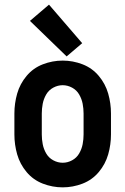

<svg xmlns="http://www.w3.org/2000/svg" viewBox="-20 -799 540 827"><path d="M267 -556 109 -709 191 -779 334 -613ZM250 8Q206 8 164.5 -8Q123 -24 94.5 -58Q66 -92 54 -134Q42 -176 42 -220V-310Q42 -354 54 -396Q66 -438 94.5 -472Q123 -506 164.5 -522Q206 -538 250 -538Q294 -538 335.5 -522Q377 -506 405.5 -472Q434 -438 446 -396Q458 -354 458 -310V-220Q458 -176 446 -134Q434 -92 405.5 -58Q377 -24 335.5 -8Q294 8 250 8ZM250 -98Q271 -98 290.5 -108.5Q310 -119 321 -138Q332 -157 336 -178Q340 -199 340 -220V-310Q340 -331 336 -352Q332 -373 321 -392Q310 -411 290.5 -421.5Q271 -432 250 -432Q229 -432 209.5 -421.5Q190 -411 179 -392Q168 -373 164 -352Q160 -331 160 -310V-220Q160 -199 164 -178Q168 -157 179 -138Q190 -119 209.5 -108.5Q229 -98 250 -98Z"/></svg>

Font: Iosevka SS01
Style: Bold
Weight: 700
Monospace: yes
Designer: Belleve Invis
Foundry: Belleve Invis
Version: 2.3.3; ttfautohint (v1.8.3)